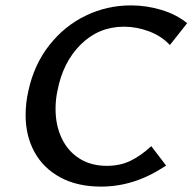

<svg xmlns="http://www.w3.org/2000/svg" viewBox="-20 -685 714 712"><path d="M75 -258Q75 -303 85 -347Q106 -445 162.5 -517Q219 -589 298 -627Q377 -665 465 -665Q524 -665 579.5 -648Q635 -631 674 -599L610 -518Q578 -552 532 -569Q486 -586 440 -586Q346 -586 279.5 -520Q213 -454 193 -348Q186 -316 186 -281Q186 -221 208.5 -173Q231 -125 274 -97.5Q317 -70 376 -70Q425 -70 463.5 -88.5Q502 -107 541 -143L596 -71Q534 -30 475 -11.5Q416 7 355 7Q267 7 204 -27Q141 -61 108 -121Q75 -181 75 -258Z"/></svg>

Font: Ysabeau Infant Semibold
Style: Italic
Weight: 600
Italic angle: -12°
Designer: Christian Thalmann (Catharsis Fonts)
Version: Version 0.003